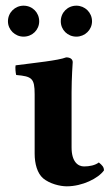

<svg xmlns="http://www.w3.org/2000/svg" viewBox="-20 -646 394 676"><path d="M232 -127V-321C232 -371 236 -427 236 -427C236 -438 227 -444 213 -444C185 -433 104 -425 35 -416C33 -410 35 -388 37 -382C92 -377 102 -371 102 -314V-105C102 -70 111 -36 132 -18C155 1 191 10 215 10C270 10 326 -18 346 -46C346 -58 340 -64 328 -74C315 -64 295 -60 276 -60C254 -60 232 -77 232 -127ZM8 -571C8 -541 33 -517 63 -517C94 -517 118 -541 118 -571C118 -602 94 -626 63 -626C33 -626 8 -602 8 -571ZM194 -571C194 -541 218 -517 249 -517C279 -517 304 -541 304 -571C304 -602 279 -626 249 -626C218 -626 194 -602 194 -571Z"/></svg>

Font: Libertinus Serif
Style: Bold
Weight: 700
Designer: Philipp H. Poll, Khaled Hosny
Foundry: Caleb Maclennan
Version: Version 7.050;RELEASE